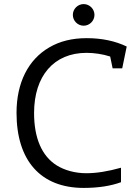

<svg xmlns="http://www.w3.org/2000/svg" viewBox="-20 -911 671 941"><path d="M404 -652C441 -652 483 -646 520 -634L532 -576H579L601 -683C545 -710 479 -724 405 -724C334 -724 273 -709 222 -679C118 -619 61 -505 61 -358C61 -123 180 10 390 10C463 10 524 0 573 -18V-89C509 -71 453 -62 403 -62C347 -62 295 -77 257 -101C185 -147 147 -234 147 -357C147 -539 244 -652 404 -652ZM390 -785C419 -785 443 -809 443 -838C443 -867 419 -891 390 -891C361 -891 337 -867 337 -838C337 -809 361 -785 390 -785Z"/></svg>

Font: Frost Regular
Style: Regular
Weight: 400
Designer: Lee Frost
Foundry: Lee Frost for Ice Communication Norge AS
Version: Version 2.011;hotconv 1.0.107;makeotfexe 2.5.65593